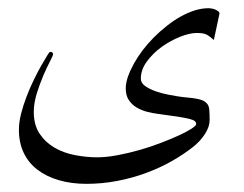

<svg xmlns="http://www.w3.org/2000/svg" viewBox="-20 -330 592 466"><path d="M499 -232.9Q490.7 -240.7 482.7 -245.4Q474.6 -250 458 -250Q440.4 -250 417 -240.7Q393.6 -231.4 372.3 -216.1Q351.1 -200.7 336.4 -180.7Q321.8 -160.6 321.8 -139.2Q321.8 -128.4 332.8 -120.8Q343.8 -113.3 358.6 -108.2Q373.5 -103 388.4 -100.3Q403.3 -97.7 411.1 -96.2Q423.8 -94.2 434.8 -93.3Q445.8 -92.3 454.8 -90.8Q463.9 -89.4 470.7 -86.7Q477.5 -84 481.9 -79.1Q487.3 -73.7 488 -63Q488.8 -52.2 488.8 -38.1Q488.8 -22.5 477.5 -4.9Q466.3 12.7 448.2 26.9Q425.3 44.9 396.5 61.3Q367.7 77.6 334.5 89.8Q301.3 102.1 264.6 109.1Q228 116.2 189.9 116.2Q153.3 116.2 123 107.4Q92.8 98.6 71 82Q49.3 65.4 37.6 41Q25.9 16.6 25.9 -15.1Q25.9 -33.2 31.2 -54.2Q36.6 -75.2 44.7 -96.2Q52.7 -117.2 62.3 -136.7Q71.8 -156.2 80.3 -171.1Q88.9 -186 94.5 -195.1Q100.1 -204.1 101.1 -204.1Q108.9 -204.1 108.9 -198.2Q108.9 -195.8 101.6 -181.6Q94.2 -167.5 85.4 -147.2Q76.7 -127 69.3 -103.3Q62 -79.6 62 -58.1Q62 -26.4 76.4 -5.1Q90.8 16.1 113 28.8Q135.3 41.5 162.6 46.6Q189.9 51.8 215.8 51.8Q237.8 51.8 264.2 46.9Q290.5 42 317.4 34.4Q344.2 26.9 369.1 17.3Q394 7.8 413.3 -1Q432.6 -9.8 444.3 -17.3Q456.1 -24.9 456.1 -28.8Q456.1 -33.2 452.6 -36.1Q449.2 -39.1 439.5 -41.5Q429.7 -43.9 411.1 -46.9Q392.6 -49.8 362.8 -53.7Q350.1 -55.2 336.4 -58.8Q322.8 -62.5 311.3 -69.3Q299.8 -76.2 292.5 -87.4Q285.2 -98.6 285.2 -115.2Q285.2 -128.4 290.5 -143.8Q295.9 -159.2 304.9 -175.5Q314 -191.9 326.4 -208.3Q338.9 -224.6 353.5 -239.3Q368.7 -254.4 385 -267.3Q401.4 -280.3 418.5 -289.8Q435.5 -299.3 452.6 -304.7Q469.7 -310.1 486.8 -310.1Q489.3 -310.1 493.7 -309.3Q498 -308.6 502.2 -306.9Q506.3 -305.2 509.5 -302.7Q512.7 -300.3 512.7 -296.9Z"/></svg>

Font: Scheherazade Rohingya
Style: Regular
Weight: 400
Designer: SIL International
Foundry: SIL International
Version: Version 2.000 (build 440/429)